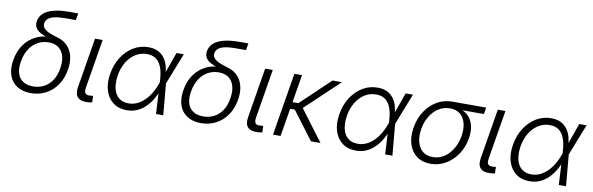

<svg xmlns="http://www.w3.org/2000/svg" viewBox="-50 -1175 5047 1633"><g transform="rotate(10 2474.0 -358.5)"><path d="M241.2 10.3Q171.4 10.3 123 -19.8Q74.7 -49.8 54.2 -106Q33.7 -162.1 46.4 -240.2Q59.6 -319.3 98.6 -374.8Q137.7 -430.2 195.8 -459.5Q253.9 -488.8 323.7 -488.8L338.4 -471.7Q300.3 -480 270 -491.2Q239.7 -502.4 219.5 -517.8Q199.2 -533.2 190.4 -554.2Q181.6 -575.2 186.5 -603.5Q193.4 -643.6 224.4 -671.1Q255.4 -698.7 310.3 -713.1Q365.2 -727.5 444.3 -727.5H522L511.7 -668H420.9Q364.7 -668 328.4 -659.7Q292 -651.4 273.7 -635.5Q255.4 -619.6 251.5 -597.2Q248 -575.2 258.1 -559.3Q268.1 -543.5 287.6 -532Q307.1 -520.5 333 -511.5Q358.9 -502.4 386.7 -494.1Q422.9 -483.9 451.2 -462.2Q479.5 -440.4 497.3 -408.7Q515.1 -377 521.2 -335Q527.3 -293 519 -242.2Q505.9 -163.6 467 -106.9Q428.2 -50.3 369.9 -20Q311.5 10.3 241.2 10.3ZM250 -49.3Q301.8 -49.3 344 -71.3Q386.2 -93.3 414.6 -136.5Q442.9 -179.7 452.6 -243.2Q466.8 -335.9 430.4 -388.7Q394 -441.4 317.4 -441.4Q266.1 -441.4 223.6 -417.7Q181.2 -394 152.3 -349.4Q123.5 -304.7 112.8 -241.2Q97.2 -146.5 135.3 -97.9Q173.3 -49.3 250 -49.3Z M728 2.4Q669.9 5.4 644.3 -22.5Q618.7 -50.3 628.4 -108.9L699.7 -541H765.6L696.3 -122.1Q689.5 -82.5 700.9 -68.4Q712.4 -54.2 744.1 -56.6Q753.4 -57.1 758.3 -57.6Q763.2 -58.1 768.1 -59.1L770 -2.9Q762.7 -1 751.7 0.5Q740.7 2 728 2.4Z M1070.3 11.7Q999.5 11.7 951.9 -24.2Q904.3 -60.1 884.5 -123.5Q864.7 -187 878.4 -269Q892.1 -351.6 932.4 -414.3Q972.7 -477.1 1031.5 -512.7Q1090.3 -548.3 1160.2 -548.3Q1210.4 -548.3 1244.9 -530.8Q1279.3 -513.2 1300.5 -483.4Q1321.8 -453.6 1331.5 -416.7Q1341.3 -379.9 1342.3 -340.3H1365.2L1359.9 -272L1384.3 0H1321.8L1306.2 -281.2Q1304.7 -319.8 1297.4 -356.7Q1290 -393.6 1273.9 -423.6Q1257.8 -453.6 1229.5 -471.2Q1201.2 -488.8 1157.7 -488.8Q1105.5 -488.8 1061 -461.2Q1016.6 -433.6 986.1 -384Q955.6 -334.5 944.3 -267.6Q934.1 -201.7 945.8 -152.3Q957.5 -103 990.2 -75.7Q1022.9 -48.3 1074.7 -48.3Q1116.2 -48.3 1151.4 -65.4Q1186.5 -82.5 1215.3 -111.8Q1244.1 -141.1 1266.1 -179Q1288.1 -216.8 1302.2 -257.8L1403.3 -541H1466.3L1359.4 -269L1342.8 -201.7H1322.3Q1306.6 -159.7 1283.2 -121.3Q1259.8 -83 1228.5 -53Q1197.3 -22.9 1158 -5.6Q1118.7 11.7 1070.3 11.7Z M1710.4 10.3Q1640.6 10.3 1592.3 -19.8Q1543.9 -49.8 1523.4 -106Q1502.9 -162.1 1515.6 -240.2Q1528.8 -319.3 1567.9 -374.8Q1606.9 -430.2 1665 -459.5Q1723.1 -488.8 1793 -488.8L1807.6 -471.7Q1769.5 -480 1739.3 -491.2Q1709 -502.4 1688.7 -517.8Q1668.5 -533.2 1659.7 -554.2Q1650.9 -575.2 1655.8 -603.5Q1662.6 -643.6 1693.6 -671.1Q1724.6 -698.7 1779.5 -713.1Q1834.5 -727.5 1913.6 -727.5H1991.2L1981 -668H1890.1Q1834 -668 1797.6 -659.7Q1761.2 -651.4 1742.9 -635.5Q1724.6 -619.6 1720.7 -597.2Q1717.3 -575.2 1727.3 -559.3Q1737.3 -543.5 1756.8 -532Q1776.4 -520.5 1802.2 -511.5Q1828.1 -502.4 1856 -494.1Q1892.1 -483.9 1920.4 -462.2Q1948.7 -440.4 1966.6 -408.7Q1984.4 -377 1990.5 -335Q1996.6 -293 1988.3 -242.2Q1975.1 -163.6 1936.3 -106.9Q1897.5 -50.3 1839.1 -20Q1780.8 10.3 1710.4 10.3ZM1719.2 -49.3Q1771 -49.3 1813.2 -71.3Q1855.5 -93.3 1883.8 -136.5Q1912.1 -179.7 1921.9 -243.2Q1936 -335.9 1899.7 -388.7Q1863.3 -441.4 1786.6 -441.4Q1735.4 -441.4 1692.9 -417.7Q1650.4 -394 1621.6 -349.4Q1592.8 -304.7 1582 -241.2Q1566.4 -146.5 1604.5 -97.9Q1642.6 -49.3 1719.2 -49.3Z M2197.3 2.4Q2139.2 5.4 2113.5 -22.5Q2087.9 -50.3 2097.7 -108.9L2168.9 -541H2234.9L2165.5 -122.1Q2158.7 -82.5 2170.2 -68.4Q2181.6 -54.2 2213.4 -56.6Q2222.7 -57.1 2227.5 -57.6Q2232.4 -58.1 2237.3 -59.1L2239.3 -2.9Q2231.9 -1 2220.9 0.5Q2210 2 2197.3 2.4Z M2487.3 -541 2397.5 0H2332L2421.4 -541ZM2832.5 -541 2514.6 -241.2H2410.6L2419.9 -300.8H2498L2751 -541ZM2659.7 0 2475.1 -245.1 2522 -293.5 2742.2 0Z M3049.3 11.7Q2978.5 11.7 2930.9 -24.2Q2883.3 -60.1 2863.5 -123.5Q2843.8 -187 2857.4 -269Q2871.1 -351.6 2911.4 -414.3Q2951.7 -477.1 3010.5 -512.7Q3069.3 -548.3 3139.2 -548.3Q3189.5 -548.3 3223.9 -530.8Q3258.3 -513.2 3279.5 -483.4Q3300.8 -453.6 3310.5 -416.7Q3320.3 -379.9 3321.3 -340.3H3344.2L3338.9 -272L3363.3 0H3300.8L3285.2 -281.2Q3283.7 -319.8 3276.4 -356.7Q3269 -393.6 3252.9 -423.6Q3236.8 -453.6 3208.5 -471.2Q3180.2 -488.8 3136.7 -488.8Q3084.5 -488.8 3040 -461.2Q2995.6 -433.6 2965.1 -384Q2934.6 -334.5 2923.3 -267.6Q2913.1 -201.7 2924.8 -152.3Q2936.5 -103 2969.2 -75.7Q3002 -48.3 3053.7 -48.3Q3095.2 -48.3 3130.4 -65.4Q3165.5 -82.5 3194.3 -111.8Q3223.1 -141.1 3245.1 -179Q3267.1 -216.8 3281.2 -257.8L3382.3 -541H3445.3L3338.4 -269L3321.8 -201.7H3301.3Q3285.6 -159.7 3262.2 -121.3Q3238.8 -83 3207.5 -53Q3176.3 -22.9 3137 -5.6Q3097.7 11.7 3049.3 11.7Z M3693.4 11.7Q3622.1 11.7 3574 -23.9Q3525.9 -59.6 3505.9 -122.1Q3485.8 -184.6 3499 -266.1Q3512.7 -348.1 3553.5 -409.9Q3594.2 -471.7 3654.1 -506.3Q3713.9 -541 3784.7 -541H4077.6L4068.4 -483.9H3841.8L3776.9 -481.4Q3721.7 -481.4 3677.7 -452.9Q3633.8 -424.3 3604.7 -375.7Q3575.7 -327.1 3565.4 -266.6Q3555.7 -206.1 3567.4 -156.5Q3579.1 -106.9 3612.8 -77.4Q3646.5 -47.9 3701.7 -47.9Q3757.3 -47.9 3801.3 -77.1Q3845.2 -106.4 3874.3 -156Q3903.3 -205.6 3913.6 -266.6Q3923.8 -327.6 3911.6 -376.2Q3899.4 -424.8 3865.7 -453.1Q3832 -481.4 3776.9 -481.4L3778.8 -504.4Q3831.1 -504.4 3872.6 -488.3Q3914.1 -472.2 3940.9 -440.9Q3967.8 -409.7 3978 -363.8Q3988.3 -317.9 3978.5 -258.3Q3965.8 -180.7 3925 -119.6Q3884.3 -58.6 3824.2 -23.4Q3764.2 11.7 3693.4 11.7Z M4206.5 2.4Q4148.4 5.4 4122.8 -22.5Q4097.2 -50.3 4106.9 -108.9L4178.2 -541H4244.1L4174.8 -122.1Q4168 -82.5 4179.4 -68.4Q4190.9 -54.2 4222.7 -56.6Q4231.9 -57.1 4236.8 -57.6Q4241.7 -58.1 4246.6 -59.1L4248.5 -2.9Q4241.2 -1 4230.2 0.5Q4219.2 2 4206.5 2.4Z M4548.8 11.7Q4478 11.7 4430.4 -24.2Q4382.8 -60.1 4363 -123.5Q4343.3 -187 4356.9 -269Q4370.6 -351.6 4410.9 -414.3Q4451.2 -477.1 4510 -512.7Q4568.8 -548.3 4638.7 -548.3Q4689 -548.3 4723.4 -530.8Q4757.8 -513.2 4779.1 -483.4Q4800.3 -453.6 4810.1 -416.7Q4819.8 -379.9 4820.8 -340.3H4843.8L4838.4 -272L4862.8 0H4800.3L4784.7 -281.2Q4783.2 -319.8 4775.9 -356.7Q4768.6 -393.6 4752.4 -423.6Q4736.3 -453.6 4708 -471.2Q4679.7 -488.8 4636.2 -488.8Q4584 -488.8 4539.6 -461.2Q4495.1 -433.6 4464.6 -384Q4434.1 -334.5 4422.9 -267.6Q4412.6 -201.7 4424.3 -152.3Q4436 -103 4468.8 -75.7Q4501.5 -48.3 4553.2 -48.3Q4594.7 -48.3 4629.9 -65.4Q4665 -82.5 4693.8 -111.8Q4722.7 -141.1 4744.6 -179Q4766.6 -216.8 4780.8 -257.8L4881.8 -541H4944.8L4837.9 -269L4821.3 -201.7H4800.8Q4785.2 -159.7 4761.7 -121.3Q4738.3 -83 4707 -53Q4675.8 -22.9 4636.5 -5.6Q4597.2 11.7 4548.8 11.7Z"/></g></svg>

Font: Inter 17pt Light
Style: Italic
Weight: 300
Italic angle: -9.3988°
Version: Version 4.001;git-66647c0bb